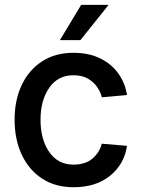

<svg xmlns="http://www.w3.org/2000/svg" viewBox="-20 -774 600 805"><path d="M512.4 -375.7 407.3 -366.1Q402 -386.7 388 -408Q373.9 -429.3 349.3 -443.9Q324.6 -458.5 287.6 -458.5Q222.3 -458.5 186.1 -405.5Q149.9 -352.6 149.9 -272.4Q149.9 -188.6 186.8 -136.2Q223.7 -83.8 287.3 -83.8Q338.1 -83.8 367.7 -109.2Q397.4 -134.6 406.6 -171.5L512.4 -162.6Q501.4 -85.9 441.9 -37.5Q382.5 11 288.4 11Q212 11 156.6 -25.2Q101.2 -61.4 71.2 -125.4Q41.2 -189.3 41.2 -272.4Q41.2 -353.7 70.8 -416.9Q100.5 -480.1 155.7 -516.3Q210.9 -552.6 287.6 -552.6Q353.3 -552.6 401.1 -528.8Q448.9 -505 476.9 -464.8Q505 -424.7 512.4 -375.7ZM231.2 -605.8 320.3 -753.6H435.4L317.1 -605.8Z"/></svg>

Font: Interface Medium
Style: Regular
Weight: 500
Designer: Rasmus Andersson
Foundry: rsms
Version: Version 1.8